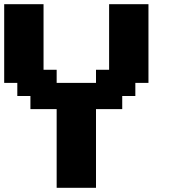

<svg xmlns="http://www.w3.org/2000/svg" viewBox="-20 -895 852 915"><path d="M250 0H437.5V-375H562.5V-437.5H625V-500H687.5V-875H500V-562.5H437.5V-500H250V-562.5H187.5V-875H0V-500H62.5V-437.5H125V-375H250Z"/></svg>

Font: Faithful 32x
Style: Semibold
Weight: 400
Foundry: Faithful Resource Pack
Version: Version 1.0; January 27, 2023